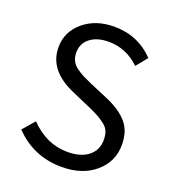

<svg xmlns="http://www.w3.org/2000/svg" viewBox="-126 -764 781 871"><g transform="rotate(20 264.5 -328.0)"><path d="M40 -85 90 -143Q169 -61 271 -61Q335 -61 371.5 -90Q408 -119 408 -168Q408 -192 401 -209.5Q394 -227 375 -241Q356 -255 342.5 -262.5Q329 -270 298 -284L204 -325Q71 -382 71 -494Q71 -569 130 -618.5Q189 -668 278 -668Q393 -668 471 -587L427 -533Q362 -595 278 -595Q222 -595 188.5 -569Q155 -543 155 -499Q155 -477 163.5 -459.5Q172 -442 191.5 -428.5Q211 -415 224 -408.5Q237 -402 264 -390L358 -350Q423 -322 458 -282Q493 -242 493 -175Q493 -95 431.5 -41.5Q370 12 269 12Q134 12 40 -85Z"/></g></svg>

Font: RibengUni
Style: Regular
Weight: 400
Designer: (1) Dr. Andrew Glass (Program Manager at Microsoft Corporation)
(2) Bivuti Chakma (Suz Moriz)
(3) Paul D. Hunt (Adobe Co
Foundry: Bivuti Chakma and Jyoti Chakma
Version: Version 1.2020